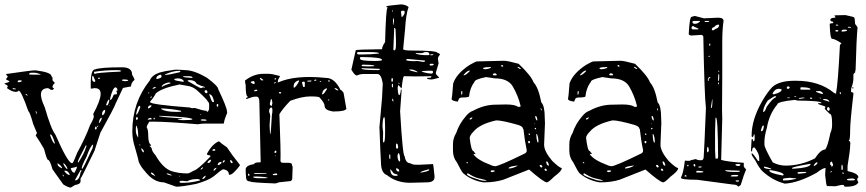

<svg xmlns="http://www.w3.org/2000/svg" viewBox="-58 -805 3889 862"><path d="M100.6 -489.3Q172.9 -480.5 172.9 -462.9L177.7 -457V-444.3L188.5 -432.6Q177.7 -423.8 177.7 -414.1Q179.7 -409.2 184.6 -409.2V-408.2L178.7 -401.4H170.9Q161.1 -409.2 155.3 -409.2Q103.5 -406.2 142.6 -324.2Q170.9 -225.6 190.4 -201.2Q245.1 -76.2 264.6 -72.3H266.6Q270.5 -72.3 289.1 -120.1Q325.2 -185.5 346.7 -244.1Q363.3 -272.5 363.3 -283.2L360.4 -293Q424.8 -412.1 365.2 -409.2L353.5 -407.2H349.6Q346.7 -493.2 368.2 -493.2Q391.6 -502.9 490.2 -502.9Q535.2 -502.9 535.2 -469.7Q545.9 -451.2 545.9 -446.3Q530.3 -433.6 530.3 -417L494.1 -410.2Q492.2 -406.2 461.9 -341.8Q455.1 -321.3 392.6 -209L366.2 -127.9Q307.6 -6.8 305.7 -6.8Q303.7 -6.8 303.7 -1V6.8V7.8Q303.7 22.5 279.3 25.4L259.8 37.1Q248 37.1 225.6 22.5L177.7 -44.9Q166 -87.9 156.2 -87.9Q150.4 -93.8 139.6 -136.7Q120.1 -170.9 102.5 -196.3Q102.5 -200.2 107.4 -205.1V-209L90.8 -249Q76.2 -301.8 69.3 -305.7Q37.1 -398.4 25.4 -398.4Q25.4 -393.6 12.7 -392.6Q-3.9 -392.6 -26.4 -409.2V-411.1L-23.4 -416V-418.9Q-23.4 -420.9 -37.1 -428.7L-38.1 -430.7Q-15.6 -435.5 -15.6 -440.4L-29.3 -447.3L-30.3 -448.2V-451.2L-23.4 -460Q-23.4 -463.9 -30.3 -469.7V-472.7Q83 -489.3 100.6 -489.3ZM72.3 -472.7Q72.3 -469.7 87.9 -469.7H124V-471.7Q107.4 -478.5 94.7 -478.5H83Q74.2 -478.5 72.3 -472.7ZM25.4 -444.3 21.5 -441.4V-437.5L26.4 -435.5Q40 -437.5 40 -442.4L37.1 -444.3ZM364.3 -482.4V-477.5L367.2 -472.7H368.2Q368.2 -478.5 481.4 -483.4L483.4 -484.4H484.4V-487.3Q484.4 -490.2 468.8 -490.2Q409.2 -490.2 364.3 -482.4ZM355.5 -458V-452.1Q355.5 -437.5 366.2 -437.5H367.2L370.1 -440.4V-441.4Q361.3 -464.8 358.4 -464.8Q355.5 -462.9 355.5 -458ZM1 -409.2 -2 -406.2 1 -404.3H13.7V-406.2L2.9 -409.2ZM384.8 -456.1 381.8 -452.1 384.8 -450.2Q390.6 -451.2 390.6 -453.1V-456.1ZM489.3 -444.3V-443.4L502.9 -440.4Q517.6 -441.4 517.6 -443.4Q517.6 -447.3 504.9 -448.2H496.1Q489.3 -448.2 489.3 -444.3ZM60.5 -382.8H57.6L56.6 -379.9Q64.5 -375 65.9 -376Q67.4 -377 60.5 -382.8ZM436.5 -363.3V-356.4H438.5Q444.3 -358.4 452.1 -378.9Q455.1 -381.8 465.8 -381.8L466.8 -383.8V-390.6L464.8 -394.5V-397.5L469.7 -399.4Q469.7 -408.2 461.9 -413.1Q448.2 -413.1 436.5 -363.3ZM434.6 -332H432.6V-329.1H434.6ZM418.9 -335.9V-332H422.9Q427.7 -332 432.6 -352.5V-356.4H431.6V-358.4Q426.8 -358.4 418.9 -335.9ZM400.4 -293.9V-288.1H404.3Q414.1 -296.9 414.1 -307.6V-311.5H410.2Q400.4 -305.7 400.4 -293.9ZM102.5 -305.7H101.6Q103.5 -293.9 107.4 -293.9V-295.9Q106.4 -305.7 102.5 -305.7ZM385.7 -252.9H387.7Q396.5 -261.7 399.4 -275.4V-276.4Q388.7 -276.4 385.7 -252.9ZM381.8 -241.2 377.9 -237.3 379.9 -233.4 382.8 -238.3V-241.2ZM368.2 -226.6V-225.6L371.1 -223.6Q376 -223.6 376 -230.5V-233.4L373 -237.3Q368.2 -235.4 368.2 -226.6ZM169.9 -201.2H167V-198.2Q179.7 -160.2 188.5 -160.2V-162.1Q177.7 -199.2 169.9 -201.2ZM308.6 -47.9H311.5Q315.4 -47.9 357.4 -139.6L360.4 -154.3V-155.3H358.4Q346.7 -147.5 330.1 -100.6Q308.6 -60.5 308.6 -47.9ZM330.1 -152.3H327.1Q291 -84 291 -78.1L293.9 -75.2Q321.3 -119.1 327.1 -140.6Q330.1 -144.5 330.1 -150.4ZM228.5 -72.3H226.6V-71.3Q227.5 -61.5 241.2 -46.9H243.2L245.1 -47.9Q240.2 -61.5 228.5 -72.3ZM202.1 -71.3H200.2V-68.4Q200.2 -58.6 218.8 -49.8H219.7L220.7 -50.8V-51.8Q216.8 -61.5 202.1 -71.3ZM259.8 -49.8V-47.9Q265.6 -29.3 276.4 -29.3Q287.1 -47.9 287.1 -54.7V-56.6H286.1Q283.2 -54.7 259.8 -49.8ZM307.6 -41H303.7L279.3 2V4.9Q298.8 4.9 303.7 -32.2Q307.6 -32.2 307.6 -41ZM233.4 -39.1 230.5 -37.1Q243.2 -19.5 254.9 -19.5V-22.5Q247.1 -39.1 233.4 -39.1ZM224.6 -20.5H222.7V-19.5L225.6 -13.7H228.5V-16.6Z M772.5 -490.2Q813.5 -490.2 872.1 -455.1Q921.9 -418 921.9 -404.3Q960.9 -322.3 960.9 -305.7L961.9 -297.9Q947.3 -263.7 947.3 -251L941.4 -250H858.4Q846.7 -250 830.1 -247.1Q689.5 -258.8 632.8 -258.8H612.3Q600.6 -241.2 600.6 -233.4Q607.4 -222.7 607.4 -199.2Q607.4 -162.1 619.1 -155.3L620.1 -150.4V-149.4L614.3 -152.3V-149.4L623 -139.6Q623 -127 640.6 -107.4Q672.9 -50.8 710.9 -37.1Q743.2 -26.4 784.2 -26.4Q791 -26.4 812.5 -39.1Q830.1 -43 886.7 -102.5V-105.5Q886.7 -107.4 873 -109.4L871.1 -114.3Q893.6 -157.2 924.8 -170.9Q933.6 -162.1 960.9 -143.6Q982.4 -110.4 1018.6 -65.4V-61.5Q987.3 -20.5 973.6 -20.5H969.7Q969.7 -42 943.4 -44.9Q938.5 -44.9 900.4 -12.7Q877.9 4.9 823.2 20.5Q759.8 33.2 733.4 33.2L677.7 13.7Q630.9 13.7 591.8 -37.1Q575.2 -54.7 564.5 -79.1Q564.5 -86.9 543 -160.2Q536.1 -188.5 536.1 -214.8V-215.8Q536.1 -345.7 614.3 -443.4Q624 -467.8 659.2 -479.5Q682.6 -486.3 715.8 -490.2Q724.6 -494.1 772.5 -490.2ZM682.6 -469.7V-468.8H684.6Q700.2 -468.8 743.2 -479.5Q752 -480.5 752 -484.4L749 -487.3H748Q719.7 -487.3 684.6 -471.7ZM643.6 -453.1V-452.1L646.5 -450.2H647.5Q667 -455.1 667 -460V-465.8L663.1 -469.7H661.1Q643.6 -463.9 643.6 -453.1ZM793.9 -462.9H764.6V-460.9Q764.6 -457 804.7 -455.1H805.7V-459Q805.7 -460.9 793.9 -462.9ZM724.6 -448.2V-447.3Q724.6 -443.4 764.6 -437.5L766.6 -438.5V-442.4Q758.8 -453.1 740.2 -453.1H737.3Q724.6 -452.1 724.6 -448.2ZM784.2 -442.4V-441.4Q839.8 -409.2 843.8 -409.2H844.7L854.5 -413.1L860.4 -411.1L861.3 -413.1V-414.1Q857.4 -417 844.7 -419.9L825.2 -428.7Q817.4 -445.3 793.9 -445.3H791Q784.2 -444.3 784.2 -442.4ZM668 -414.1Q677.7 -421.9 707 -430.7V-432.6L706.1 -434.6H696.3Q668 -426.8 668 -414.1ZM616.2 -349.6V-346.7Q616.2 -335.9 793.9 -322.3L803.7 -319.3L816.4 -320.3Q855.5 -307.6 869.1 -307.6Q869.1 -304.7 875 -302.7Q880.9 -311.5 880.9 -319.3V-337.9Q880.9 -350.6 832 -394.5Q809.6 -417 781.2 -419.9L748 -425.8Q667 -409.2 641.6 -385.7Q630.9 -365.2 616.2 -349.6ZM627 -408.2V-406.2H628.9Q641.6 -409.2 641.6 -413.1V-414.1H636.7Q631.8 -414.1 627 -408.2ZM860.4 -394.5Q862.3 -386.7 869.1 -386.7H871.1L873 -389.6V-395.5L869.1 -400.4Q860.4 -400.4 860.4 -394.5ZM608.4 -389.6 606.4 -386.7V-385.7H608.4L612.3 -388.7V-389.6ZM884.8 -381.8H880.9Q891.6 -349.6 896.5 -346.7H900.4L903.3 -348.6Q895.5 -379.9 886.7 -379.9ZM617.2 -364.3Q623 -365.2 623 -372.1V-373Q617.2 -371.1 617.2 -364.3ZM918 -337.9 915 -335.9V-329.1L918 -325.2Q921.9 -326.2 921.9 -332V-335.9L920.9 -337.9ZM606.4 -324.2V-320.3L608.4 -318.4H610.4Q617.2 -321.3 622.1 -329.1V-332H617.2Q611.3 -332 606.4 -324.2ZM566.4 -330.1Q558.6 -322.3 552.7 -291H554.7Q560.5 -291 572.3 -325.2Q570.3 -330.1 566.4 -330.1ZM666 -318.4V-315.4Q684.6 -302.7 733.4 -302.7H742.2L754.9 -303.7V-307.6Q714.8 -316.4 666 -318.4ZM844.7 -293H841.8V-290H844.7ZM656.2 -285.2V-283.2Q675.8 -278.3 759.8 -273.4V-272.5V-271.5L739.3 -268.6Q739.3 -265.6 764.6 -265.6Q805.7 -265.6 805.7 -269.5Q805.7 -279.3 656.2 -285.2ZM557.6 -278.3H552.7V-272.5Q552.7 -266.6 555.7 -266.6Q560.5 -266.6 561.5 -276.4ZM636.7 -276.4 631.8 -275.4V-269.5H636.7V-273.4V-275.4ZM605.5 -268.6V-267.6H606.4L623 -269.5V-271.5L620.1 -275.4H617.2Q608.4 -275.4 605.5 -268.6ZM842.8 -266.6Q842.8 -262.7 860.4 -262.7L869.1 -263.7V-265.6Q869.1 -269.5 850.6 -269.5Q842.8 -267.6 842.8 -266.6ZM552.7 -241.2V-238.3V-237.3Q551.8 -234.4 551.8 -223.6V-219.7Q551.8 -202.1 561.5 -188.5H562.5Q562.5 -235.4 552.7 -241.2ZM570.3 -156.2H567.4V-154.3L570.3 -152.3H572.3V-154.3ZM577.1 -139.6 576.2 -138.7V-136.7Q580.1 -121.1 587.9 -121.1V-122.1V-124Q587.9 -131.8 577.1 -139.6ZM895.5 -130.9 897.5 -127.9H902.3Q908.2 -127.9 909.2 -131.8L905.3 -135.7H904.3Q897.5 -135.7 895.5 -130.9ZM873 -74.2 875 -73.2H876Q886.7 -73.2 889.6 -85.9V-87.9Q878.9 -87.9 873 -74.2ZM941.4 -76.2 942.4 -75.2H945.3Q951.2 -79.1 951.2 -85.9H948.2Q941.4 -82 941.4 -76.2ZM975.6 -85.9H974.6V-84Q977.5 -72.3 983.4 -72.3H984.4L986.3 -74.2V-75.2Q984.4 -85.9 975.6 -85.9ZM918.9 -65.4 921.9 -63.5Q936.5 -68.4 936.5 -76.2V-78.1H935.5Q921.9 -78.1 918.9 -65.4ZM842.8 -43.9H844.7Q852.5 -46.9 853.5 -53.7L852.5 -54.7Q842.8 -48.8 842.8 -43.9ZM900.4 -39.1H904.3Q914.1 -47.9 914.1 -51.8H913.1Q900.4 -47.9 900.4 -39.1ZM623 -30.3H620.1V-26.4Q622.1 -21.5 636.7 -15.6L640.6 -12.7Q629.9 -29.3 623 -30.3ZM691.4 -26.4H690.4V-25.4Q690.4 -21.5 710.9 -16.6L711.9 -17.6V-19.5Q699.2 -26.4 691.4 -26.4ZM749 -15.6H746.1V-12.7H749ZM850.6 -1Q860.4 -1 866.2 -15.6H863.3Q850.6 -8.8 850.6 -1ZM782.2 8.8 761.7 6.8H757.8Q749 6.8 748 10.7V12.7L752 15.6H769.5Q799.8 15.6 840.8 4.9Q838.9 -1 829.1 -1H824.2Q800.8 -1 782.2 8.8Z M1406.2 -455.1Q1444.3 -455.1 1470.7 -401.4Q1475.6 -401.4 1484.4 -388.7L1497.1 -316.4Q1490.2 -304.7 1445.3 -304.7H1435.5Q1399.4 -310.5 1399.4 -329.1Q1399.4 -342.8 1377 -367.2Q1374 -372.1 1335 -372.1Q1297.9 -372.1 1245.1 -352.5Q1208 -313.5 1196.3 -292Q1203.1 -125 1201.2 -83Q1201.2 -74.2 1212.9 -74.2H1236.3Q1252 -73.2 1252 -68.4V-67.4L1255.9 -54.7L1253.9 0L1248 7.8L1202.1 12.7H1198.2L1178.7 18.6Q1066.4 14.6 1066.4 9.8Q1046.9 9.8 1046.9 -7.8Q1044.9 -25.4 1044.9 -43.9Q1044.9 -62.5 1083 -68.4Q1083 -76.2 1109.4 -76.2L1112.3 -77.1V-79.1L1106.4 -346.7Q1106.4 -371.1 1093.8 -371.1H1087.9Q1076.2 -371.1 1048.8 -360.4L1046.9 -362.3V-364.3Q1046.9 -366.2 1054.7 -369.1V-371.1Q1044.9 -371.1 1044.9 -425.8Q1043 -425.8 1042 -443.4Q1081.1 -473.6 1124 -473.6H1148.4Q1163.1 -473.6 1198.2 -463.9V-460.9Q1189.5 -447.3 1189.5 -441.4V-434.6Q1268.6 -469.7 1406.2 -455.1ZM1150.4 -307.6V-302.7Q1155.3 -293 1155.3 -282.2Q1154.3 -278.3 1152.3 -242.2L1154.3 -203.1H1155.3Q1158.2 -203.1 1163.1 -293.9Q1165 -293.9 1165 -313.5Q1164.1 -322.3 1160.2 -322.3H1158.2Q1150.4 -317.4 1150.4 -307.6ZM1091.8 -12.7 1079.1 -11.7V-9.8Q1079.1 -4.9 1107.4 -4.9H1136.7L1143.6 -5.9Q1143.6 -10.7 1091.8 -12.7ZM1260.7 -413.1V-411.1Q1269.5 -411.1 1284.2 -439.5V-444.3H1283.2Q1257.8 -436.5 1260.7 -413.1ZM1386.7 -381.8H1391.6Q1396.5 -382.8 1410.2 -405.3V-406.2Q1410.2 -408.2 1406.2 -408.2Q1389.6 -400.4 1389.6 -387.7Q1388.7 -387.7 1386.7 -381.8ZM1162.1 -359.4H1158.2L1153.3 -338.9Q1153.3 -334 1159.2 -329.1H1160.2Q1163.1 -329.1 1165 -342.8ZM1297.9 -434.6 1302.7 -415H1310.5V-435.5L1307.6 -438.5H1304.7Q1297.9 -437.5 1297.9 -434.6ZM1085 -28.3 1083 -26.4 1084 -24.4H1137.7V-27.3L1104.5 -28.3ZM1067.4 -435.5Q1075.2 -427.7 1084 -427.7L1085 -429.7V-436.5L1081.1 -441.4Q1067.4 -439.5 1067.4 -435.5ZM1166 -21.5 1168.9 -18.6H1183.6L1187.5 -22.5Q1187.5 -24.4 1182.6 -26.4Q1166 -24.4 1166 -21.5ZM1447.3 -409.2H1444.3V-407.2Q1452.1 -399.4 1458 -399.4H1460.9V-401.4Q1453.1 -409.2 1447.3 -409.2ZM1112.3 -455.1H1109.4V-451.2L1115.2 -444.3H1124V-446.3ZM1083 -397.5V-395.5H1085.9Q1096.7 -395.5 1097.7 -399.4L1095.7 -402.3H1093.8Q1085 -402.3 1083 -397.5ZM1333 -443.4 1321.3 -442.4V-441.4L1323.2 -438.5H1333Q1339.8 -438.5 1340.8 -442.4L1338.9 -443.4ZM1178.7 -128.9 1174.8 -126V-118.2H1178.7L1182.6 -121.1V-127L1180.7 -128.9ZM1061.5 -22.5 1057.6 -26.4 1055.7 -22.5V-18.6L1057.6 -15.6H1061.5ZM1198.2 -391.6 1194.3 -390.6V-387.7L1198.2 -384.8H1201.2L1204.1 -387.7V-390.6ZM1352.5 -444.3V-442.4H1359.4L1363.3 -445.3L1360.4 -448.2Q1352.5 -446.3 1352.5 -444.3ZM1417 -444.3 1415 -442.4V-441.4L1417 -438.5H1420.9L1422.9 -441.4V-442.4L1420.9 -444.3ZM1179.7 -454.1 1174.8 -452.1V-448.2H1179.7L1182.6 -452.1ZM1176.8 -436.5 1172.9 -433.6V-431.6L1174.8 -429.7L1179.7 -433.6V-436.5ZM1414.1 -355.5V-353.5H1416L1419.9 -356.4V-359.4H1418.9Q1414.1 -356.4 1414.1 -355.5ZM1380.9 -441.4 1377 -438.5V-437.5H1381.8L1383.8 -439.5V-441.4ZM1178.7 -107.4H1176.8V-103.5H1178.7Z M1741.2 -785.2Q1762.7 -785.2 1776.4 -773.4Q1764.6 -742.2 1760.7 -674.8L1752 -585Q1752 -578.1 1791 -578.1Q1906.2 -578.1 1906.2 -567.4Q1911.1 -567.4 1918 -561.5Q1908.2 -548.8 1908.2 -543V-540L1911.1 -520.5L1898.4 -477.5Q1898.4 -470.7 1913.1 -458V-456.1Q1889.6 -448.2 1875 -448.2Q1859.4 -449.2 1859.4 -453.1V-455.1L1868.2 -456.1H1875L1878.9 -460V-461.9L1875 -462.9L1809.6 -461.9L1755.9 -462.9Q1751 -462.9 1745.1 -408.2H1744.1L1730.5 -423.8L1727.5 -413.1V-407.2Q1728.5 -379.9 1734.4 -377.9Q1738.3 -377.9 1741.2 -395.5V-402.3H1744.1L1745.1 -399.4L1738.3 -305.7Q1750 -103.5 1758.8 -103.5Q1763.7 -72.3 1783.2 -72.3Q1793.9 -65.4 1809.6 -65.4H1827.1L1885.7 -68.4Q1887.7 -68.4 1892.6 -16.6Q1894.5 -1 1886.2 6.3Q1877.9 13.7 1858.4 13.7L1783.2 15.6Q1721.7 15.6 1679.7 -18.6Q1652.3 -28.3 1652.3 -77.1Q1650.4 -103.5 1645.5 -233.4L1657.2 -366.2L1660.2 -423.8V-431.6Q1653.3 -472.7 1636.7 -472.7H1607.4H1573.2Q1558.6 -472.7 1543.9 -465.8Q1534.2 -466.8 1519.5 -492.2L1539.1 -579.1Q1539.1 -583 1657.2 -584Q1657.2 -596.7 1670.9 -616.2Q1674.8 -768.6 1681.6 -768.6V-771.5Q1681.6 -773.4 1676.8 -773.4V-776.4Q1676.8 -779.3 1741.2 -785.2ZM1704.1 -758.8H1703.1V-752.9H1706.1V-756.8ZM1746.1 -756.8 1742.2 -752.9V-751L1745.1 -728.5H1747.1Q1758.8 -740.2 1758.8 -749V-752.9L1755.9 -756.8ZM1710.9 -720.7 1708 -723.6Q1706.1 -713.9 1706.1 -698.2V-694.3H1708L1710.9 -710.9ZM1713.9 -679.7H1711.9L1708 -583V-582L1710.9 -579.1H1712.9Q1719.7 -579.1 1719.7 -603.5V-626L1717.8 -673.8Q1715.8 -679.7 1713.9 -679.7ZM1544.9 -567.4Q1544.9 -560.5 1553.7 -560.5H1568.4Q1608.4 -560.5 1642.6 -564.5V-566.4Q1642.6 -571.3 1594.7 -571.3H1553.7Q1544.9 -571.3 1544.9 -567.4ZM1849.6 -571.3 1836.9 -566.4H1825.2H1808.6V-563.5Q1830.1 -557.6 1845.7 -557.6H1868.2Q1870.1 -557.6 1870.1 -560.5Q1868.2 -571.3 1859.4 -571.3ZM1877 -561.5 1874 -559.6V-557.6L1877 -556.6Q1886.7 -556.6 1887.7 -560.5V-561.5ZM1560.5 -548.8 1558.6 -546.9V-541Q1558.6 -531.2 1624 -531.2Q1657.2 -531.2 1657.2 -536.1Q1657.2 -547.9 1571.3 -548.8ZM1768.6 -540 1765.6 -537.1V-536.1Q1765.6 -531.2 1800.8 -530.3L1817.4 -531.2L1839.8 -527.3H1843.8Q1850.6 -527.3 1850.6 -533.2H1849.6L1775.4 -540ZM1874 -518.6 1870.1 -514.6V-513.7L1874 -510.7H1878.9Q1887.7 -510.7 1889.6 -516.6L1886.7 -518.6ZM1569.3 -514.6 1565.4 -511.7Q1565.4 -507.8 1570.3 -507.8L1594.7 -506.8L1621.1 -507.8L1622.1 -508.8V-510.7Q1610.4 -514.6 1578.1 -514.6ZM1645.5 -496.1 1565.4 -499V-497.1Q1565.4 -490.2 1639.6 -490.2L1647.5 -492.2V-493.2ZM1785.2 -493.2H1780.3V-490.2Q1781.2 -488.3 1814.5 -480.5H1816.4V-482.4Q1800.8 -493.2 1785.2 -493.2ZM1835 -483.4Q1861.3 -474.6 1881.8 -474.6L1885.7 -478.5V-484.4L1882.8 -487.3H1861.3Q1835 -487.3 1835 -483.4ZM1699.2 -448.2V-440.4L1702.1 -437.5Q1706.1 -438.5 1706.1 -444.3V-448.2L1704.1 -455.1H1703.1Q1699.2 -454.1 1699.2 -448.2ZM1735.4 -430.7 1730.5 -434.6V-431.6L1734.4 -427.7H1735.4ZM1704.1 -428.7H1702.1L1701.2 -423.8V-418.9L1702.1 -413.1H1706.1V-421.9V-426.8ZM1706.1 -361.3H1703.1V-353.5L1706.1 -349.6H1708V-353.5ZM1659.2 -237.3 1662.1 -210 1661.1 -175.8 1662.1 -166H1665Q1670.9 -166 1670.9 -211.9V-234.4Q1670.9 -279.3 1667 -279.3Q1660.2 -279.3 1659.2 -237.3ZM1722.7 -160.2H1720.7L1719.7 -153.3V-145.5Q1719.7 -138.7 1723.6 -137.7H1725.6Q1729.5 -138.7 1729.5 -144.5Q1728.5 -160.2 1722.7 -160.2ZM1730.5 -118.2 1726.6 -107.4Q1726.6 -85 1736.3 -79.1L1738.3 -83V-91.8Q1737.3 -116.2 1730.5 -118.2ZM1692.4 -111.3H1689.5V-96.7L1691.4 -90.8H1692.4L1694.3 -92.8V-109.4ZM1720.7 -49.8V-48.8V-43Q1721.7 -39.1 1727.5 -35.2H1734.4V-37.1Q1734.4 -47.9 1720.7 -49.8ZM1829.1 -30.3H1833Q1869.1 -36.1 1869.1 -43L1867.2 -44.9Q1829.1 -35.2 1829.1 -30.3ZM1696.3 -43.9H1694.3V-40Q1697.3 -15.6 1715.8 -15.6H1725.6L1727.5 -18.6V-19.5Q1727.5 -21.5 1710 -26.4Z M2084 -529.3 2205.1 -532.2Q2220.7 -532.2 2270.5 -518.6Q2327.1 -464.8 2337.9 -434.6Q2359.4 -412.1 2372.1 -345.7Q2387.7 -330.1 2387.7 -276.4L2388.7 -252L2384.8 -155.3Q2384.8 -126 2420.9 -83Q2454.1 -50.8 2463.9 -50.8V-48.8Q2463.9 -37.1 2429.7 -11.7Q2404.3 13.7 2397.5 13.7H2396.5Q2380.9 11.7 2317.4 -43.9Q2202.1 1 2201.2 2Q2163.1 13.7 2116.2 13.7H2111.3Q2058.6 4.9 2021.5 -27.3Q2014.6 -33.2 1993.2 -76.2Q1975.6 -97.7 1975.6 -128.9V-157.2Q1975.6 -184.6 1990.2 -208Q2002.9 -248 2034.2 -284.2Q2049.8 -302.7 2065.4 -307.6Q2116.2 -335 2166 -335L2210 -335.9H2215.8Q2252.9 -335.9 2268.6 -325.2H2274.4Q2279.3 -325.2 2279.3 -329.1Q2268.6 -375 2244.1 -417Q2222.7 -453.1 2164.1 -453.1L2124 -459Q2072.3 -448.2 2072.3 -437.5Q2051.8 -411.1 2047.9 -372.1Q2045.9 -367.2 2012.7 -367.2L2006.8 -365.2Q2002.9 -365.2 1997.1 -348.6Q1969.7 -352.5 1969.7 -360.4Q1971.7 -366.2 1976.6 -430.7Q1992.2 -475.6 2050.8 -513.7Q2078.1 -529.3 2084 -529.3ZM2193.4 -512.7 2191.4 -509.8 2194.3 -505.9H2200.2L2201.2 -507.8L2198.2 -512.7ZM2267.6 -504.9H2265.6V-502.9Q2273.4 -495.1 2279.3 -495.1H2280.3V-497.1Q2272.5 -504.9 2267.6 -504.9ZM2111.3 -500V-497.1Q2112.3 -494.1 2121.1 -494.1Q2129.9 -494.1 2145.5 -500V-503.9H2141.6Q2120.1 -503.9 2111.3 -500ZM2023.4 -468.8V-466.8H2024.4Q2033.2 -466.8 2050.8 -485.4V-488.3H2049.8Q2040 -488.3 2023.4 -468.8ZM2159.2 -475.6 2154.3 -471.7 2157.2 -466.8H2169.9L2172.9 -469.7L2167 -475.6ZM2015.6 -396.5 2012.7 -394.5V-379.9H2013.7Q2017.6 -380.9 2017.6 -386.7V-394.5ZM2370.1 -318.4H2369.1V-316.4Q2371.1 -308.6 2373 -308.6L2374 -313.5Q2372.1 -318.4 2370.1 -318.4ZM2347.7 -284.2 2344.7 -282.2V-279.3Q2348.6 -264.6 2352.5 -264.6H2354.5Q2354.5 -277.3 2348.6 -284.2ZM2061.5 -278.3 2050.8 -273.4V-268.6H2052.7Q2059.6 -268.6 2062.5 -276.4V-278.3ZM2050.8 -185.5Q2057.6 -127 2067.4 -127L2077.1 -114.3V-113.3L2068.4 -114.3V-111.3Q2086.9 -85.9 2144.5 -64.5Q2151.4 -60.5 2164.1 -58.6Q2181.6 -58.6 2298.8 -116.2Q2306.6 -121.1 2306.6 -127V-131.8Q2297.9 -171.9 2292 -225.6L2290 -226.6Q2290 -237.3 2268.6 -244.1Q2196.3 -264.6 2169.9 -264.6Q2095.7 -248 2068.4 -214.8Q2050.8 -197.3 2050.8 -185.5ZM2344.7 -249 2341.8 -251V-248H2344.7ZM2348.6 -230.5H2342.8V-226.6L2345.7 -223.6L2348.6 -226.6ZM2317.4 -206.1 2314.5 -203.1 2317.4 -199.2 2321.3 -200.2V-203.1L2318.4 -206.1ZM2352.5 -203.1H2349.6V-202.1Q2351.6 -165 2357.4 -165L2359.4 -167V-168.9Q2359.4 -189.5 2352.5 -203.1ZM2314.5 -171.9 2313.5 -170.9V-165L2316.4 -161.1H2317.4L2321.3 -165V-170.9L2318.4 -171.9ZM2397.5 -80.1H2394.5V-74.2Q2398.4 -61.5 2403.3 -61.5H2406.2V-64.5Q2402.3 -80.1 2397.5 -80.1ZM2038.1 -77.1 2036.1 -75.2V-74.2L2038.1 -72.3H2043V-74.2L2040 -77.1ZM2367.2 -64.5 2364.3 -61.5Q2367.2 -54.7 2372.1 -52.7H2373L2377 -56.6V-58.6L2372.1 -64.5ZM2225.6 -50.8V-48.8H2229.5Q2243.2 -48.8 2265.6 -60.5V-61.5H2261.7Q2228.5 -57.6 2225.6 -50.8ZM2388.7 -47.9 2386.7 -43.9V-42L2390.6 -38.1H2394.5L2397.5 -40V-42L2392.6 -47.9ZM2147.5 -40 2144.5 -37.1Q2146.5 -32.2 2152.3 -32.2Q2163.1 -34.2 2163.1 -37.1V-38.1L2160.2 -40ZM2041 -26.4 2038.1 -22.5Q2042 -13.7 2086.9 0Q2101.6 6.8 2126 6.8V5.9Q2126 2.9 2088.9 -4.9Q2067.4 -10.7 2043.9 -26.4Z M2606.4 -529.3 2727.5 -532.2Q2743.2 -532.2 2793 -518.6Q2849.6 -464.8 2860.4 -434.6Q2881.8 -412.1 2894.5 -345.7Q2910.2 -330.1 2910.2 -276.4L2911.1 -252L2907.2 -155.3Q2907.2 -126 2943.4 -83Q2976.6 -50.8 2986.3 -50.8V-48.8Q2986.3 -37.1 2952.1 -11.7Q2926.8 13.7 2919.9 13.7H2918.9Q2903.3 11.7 2839.8 -43.9Q2724.6 1 2723.6 2Q2685.5 13.7 2638.7 13.7H2633.8Q2581.1 4.9 2543.9 -27.3Q2537.1 -33.2 2515.6 -76.2Q2498 -97.7 2498 -128.9V-157.2Q2498 -184.6 2512.7 -208Q2525.4 -248 2556.6 -284.2Q2572.3 -302.7 2587.9 -307.6Q2638.7 -335 2688.5 -335L2732.4 -335.9H2738.3Q2775.4 -335.9 2791 -325.2H2796.9Q2801.8 -325.2 2801.8 -329.1Q2791 -375 2766.6 -417Q2745.1 -453.1 2686.5 -453.1L2646.5 -459Q2594.7 -448.2 2594.7 -437.5Q2574.2 -411.1 2570.3 -372.1Q2568.4 -367.2 2535.2 -367.2L2529.3 -365.2Q2525.4 -365.2 2519.5 -348.6Q2492.2 -352.5 2492.2 -360.4Q2494.1 -366.2 2499 -430.7Q2514.6 -475.6 2573.2 -513.7Q2600.6 -529.3 2606.4 -529.3ZM2715.8 -512.7 2713.9 -509.8 2716.8 -505.9H2722.7L2723.6 -507.8L2720.7 -512.7ZM2790 -504.9H2788.1V-502.9Q2795.9 -495.1 2801.8 -495.1H2802.7V-497.1Q2794.9 -504.9 2790 -504.9ZM2633.8 -500V-497.1Q2634.8 -494.1 2643.6 -494.1Q2652.3 -494.1 2668 -500V-503.9H2664.1Q2642.6 -503.9 2633.8 -500ZM2545.9 -468.8V-466.8H2546.9Q2555.7 -466.8 2573.2 -485.4V-488.3H2572.3Q2562.5 -488.3 2545.9 -468.8ZM2681.6 -475.6 2676.8 -471.7 2679.7 -466.8H2692.4L2695.3 -469.7L2689.5 -475.6ZM2538.1 -396.5 2535.2 -394.5V-379.9H2536.1Q2540 -380.9 2540 -386.7V-394.5ZM2892.6 -318.4H2891.6V-316.4Q2893.6 -308.6 2895.5 -308.6L2896.5 -313.5Q2894.5 -318.4 2892.6 -318.4ZM2870.1 -284.2 2867.2 -282.2V-279.3Q2871.1 -264.6 2875 -264.6H2877Q2877 -277.3 2871.1 -284.2ZM2584 -278.3 2573.2 -273.4V-268.6H2575.2Q2582 -268.6 2585 -276.4V-278.3ZM2573.2 -185.5Q2580.1 -127 2589.8 -127L2599.6 -114.3V-113.3L2590.8 -114.3V-111.3Q2609.4 -85.9 2667 -64.5Q2673.8 -60.5 2686.5 -58.6Q2704.1 -58.6 2821.3 -116.2Q2829.1 -121.1 2829.1 -127V-131.8Q2820.3 -171.9 2814.5 -225.6L2812.5 -226.6Q2812.5 -237.3 2791 -244.1Q2718.8 -264.6 2692.4 -264.6Q2618.2 -248 2590.8 -214.8Q2573.2 -197.3 2573.2 -185.5ZM2867.2 -249 2864.3 -251V-248H2867.2ZM2871.1 -230.5H2865.2V-226.6L2868.2 -223.6L2871.1 -226.6ZM2839.8 -206.1 2836.9 -203.1 2839.8 -199.2 2843.8 -200.2V-203.1L2840.8 -206.1ZM2875 -203.1H2872.1V-202.1Q2874 -165 2879.9 -165L2881.8 -167V-168.9Q2881.8 -189.5 2875 -203.1ZM2836.9 -171.9 2835.9 -170.9V-165L2838.9 -161.1H2839.8L2843.8 -165V-170.9L2840.8 -171.9ZM2919.9 -80.1H2917V-74.2Q2920.9 -61.5 2925.8 -61.5H2928.7V-64.5Q2924.8 -80.1 2919.9 -80.1ZM2560.5 -77.1 2558.6 -75.2V-74.2L2560.5 -72.3H2565.4V-74.2L2562.5 -77.1ZM2889.6 -64.5 2886.7 -61.5Q2889.6 -54.7 2894.5 -52.7H2895.5L2899.4 -56.6V-58.6L2894.5 -64.5ZM2748 -50.8V-48.8H2752Q2765.6 -48.8 2788.1 -60.5V-61.5H2784.2Q2751 -57.6 2748 -50.8ZM2911.1 -47.9 2909.2 -43.9V-42L2913.1 -38.1H2917L2919.9 -40V-42L2915 -47.9ZM2669.9 -40 2667 -37.1Q2668.9 -32.2 2674.8 -32.2Q2685.5 -34.2 2685.5 -37.1V-38.1L2682.6 -40ZM2563.5 -26.4 2560.5 -22.5Q2564.5 -13.7 2609.4 0Q2624 6.8 2648.4 6.8V5.9Q2648.4 2.9 2611.3 -4.9Q2589.8 -10.7 2566.4 -26.4Z M3046.9 -729.5 3061.5 -733.4 3102.5 -722.7 3166 -725.6Q3190.4 -725.6 3190.4 -710.9Q3184.6 -673.8 3184.6 -612.3V-459L3183.6 -311.5L3184.6 -272.5L3179.7 -86.9Q3212.9 -78.1 3280.3 -74.2L3281.2 -73.2V-59.6Q3281.2 -54.7 3292 -43.9Q3281.2 -20.5 3267.6 25.4L3258.8 32.2H3255.9Q3250 23.4 3231.4 23.4L3071.3 2Q2999 2 2999 -6.8Q3010.7 -30.3 3016.6 -83H3017.6V-84L3027.3 -83H3037.1Q3042 -85.9 3065.4 -90.8Q3075.2 -85.9 3080.1 -85.9H3091.8Q3101.6 -85.9 3101.6 -105.5Q3103.5 -128.9 3111.3 -319.3Q3104.5 -377.9 3099.6 -641.6Q3095.7 -648.4 3089.8 -648.4L3045.9 -645.5Q3034.2 -646.5 3034.2 -653.3Q3038.1 -729.5 3046.9 -729.5ZM3056.6 -710.9 3050.8 -709V-707Q3050.8 -698.2 3060.5 -698.2H3063.5Q3074.2 -698.2 3085 -709V-710.9ZM3106.4 -710.9 3104.5 -708 3112.3 -706.1H3122.1L3126 -709V-710.9ZM3137.7 -672.9V-671.9L3140.6 -668.9H3144.5Q3153.3 -674.8 3166 -680.7Q3170.9 -688.5 3170.9 -692.4L3168.9 -694.3H3166Q3157.2 -694.3 3148.4 -683.6Q3137.7 -680.7 3137.7 -672.9ZM3051.8 -688.5 3046.9 -683.6V-676.8L3050.8 -672.9H3070.3H3077.1V-676.8L3059.6 -684.6L3053.7 -688.5ZM3127.9 -609.4 3126 -606.4V-602.5L3127.9 -599.6H3129.9L3130.9 -602.5V-606.4L3129.9 -609.4ZM3126 -554.7 3123 -551.8V-549.8H3127.9V-554.7ZM3168.9 -487.3H3166V-486.3L3169.9 -481.4H3170.9V-484.4ZM3170.9 -469.7 3167 -472.7 3166 -453.1V-441.4H3167Q3170.9 -441.4 3170.9 -455.1ZM3120.1 -447.3V-443.4L3122.1 -441.4L3124 -443.4V-448.2L3123 -450.2Q3123 -451.2 3130.9 -456.1V-459H3127Q3120.1 -455.1 3120.1 -447.3ZM3169.9 -434.6H3166V-426.8H3167L3169.9 -428.7ZM3133.8 -323.2V-320.3H3135.7Q3140.6 -320.3 3140.6 -360.4Q3138.7 -360.4 3133.8 -323.2ZM3156.2 -277.3 3154.3 -275.4 3152.3 -213.9V-131.8L3154.3 -93.8L3155.3 -92.8H3162.1Q3166 -92.8 3166 -101.6Q3165 -277.3 3156.2 -277.3ZM3116.2 -131.8V-127.9Q3116.2 -121.1 3120.1 -121.1L3124 -127V-133.8Q3122.1 -145.5 3120.1 -145.5Q3116.2 -145.5 3116.2 -131.8ZM3057.6 -68.4 3055.7 -65.4Q3055.7 -57.6 3062.5 -57.6H3063.5V-65.4L3060.5 -68.4ZM3250 -68.4 3244.1 -67.4V-65.4Q3245.1 -59.6 3260.7 -59.6L3265.6 -63.5V-67.4L3259.8 -68.4ZM3029.3 -65.4 3027.3 -62.5V-59.6L3031.2 -57.6L3033.2 -61.5L3032.2 -65.4ZM3077.1 -54.7V-53.7L3082 -52.7H3087.9L3091.8 -54.7V-57.6H3085H3084Q3077.1 -57.6 3077.1 -54.7ZM3253.9 -39.1 3198.2 -41V-40Q3198.2 -34.2 3231.4 -33.2H3256.8L3263.7 -35.2V-38.1ZM3070.3 -38.1 3067.4 -33.2 3069.3 -30.3H3084Q3099.6 -30.3 3099.6 -33.2V-35.2Q3088.9 -38.1 3072.3 -38.1ZM3222.7 -13.7 3226.6 -12.7H3246.1Q3254.9 -12.7 3255.9 -15.6V-18.6L3250 -19.5H3235.4Q3222.7 -18.6 3222.7 -13.7ZM3017.6 -18.6 3014.6 -13.7 3017.6 -12.7H3022.5L3025.4 -13.7L3021.5 -18.6ZM3251 4.9H3245.1V8.8L3251 10.7H3253.9L3259.8 8.8V4.9H3253.9Z M3694.3 -736.3 3737.3 -737.3Q3777.3 -729.5 3777.3 -725.6Q3779.3 -725.6 3781.2 -697.3Q3792 -684.6 3792 -680.7Q3787.1 -633.8 3783.2 -489.3Q3781.2 -489.3 3781.2 -479.5Q3773.4 -474.6 3773.4 -468.8V-453.1Q3773.4 -433.6 3763.7 -408.2L3762.7 -394.5Q3762.7 -390.6 3773.4 -388.7V-381.8Q3758.8 -257.8 3758.8 -219.7Q3758.8 -174.8 3752.9 -174.8V-172.9Q3758.8 -172.9 3759.8 -160.2L3758.8 -153.3V-149.4Q3758.8 -130.9 3747.1 -59.6V-37.1Q3795.9 -26.4 3795.9 -8.8L3791 -3.9V4.9L3795.9 12.7Q3788.1 33.2 3740.2 33.2H3734.4L3729.5 25.4H3718.8L3692.4 31.2L3655.3 30.3Q3651.4 30.3 3646.5 -19.5L3648.4 -50.8Q3635.7 -50.8 3608.4 -29.3Q3527.3 15.6 3465.8 19.5Q3409.2 4.9 3364.3 -37.1Q3349.6 -51.8 3334 -83Q3316.4 -107.4 3316.4 -112.3V-116.2H3319.3Q3326.2 -111.3 3344.7 -83L3349.6 -82L3350.6 -83V-95.7Q3350.6 -115.2 3330.1 -142.6H3325.2Q3319.3 -142.6 3318.4 -125H3315.4L3313.5 -129.9Q3315.4 -168 3316.4 -179.7H3322.3L3323.2 -170.9H3325.2Q3330.1 -172.9 3330.1 -180.7V-199.2L3328.1 -202.1Q3325.2 -202.1 3325.2 -194.3L3319.3 -188.5Q3317.4 -188.5 3316.4 -195.3Q3316.4 -268.6 3364.3 -351.6Q3386.7 -390.6 3409.2 -414.1Q3440.4 -442.4 3507.8 -442.4H3516.6Q3620.1 -442.4 3685.5 -388.7L3692.4 -384.8H3695.3Q3704.1 -427.7 3712.9 -602.5Q3717.8 -610.4 3720.7 -610.4Q3689.5 -630.9 3677.7 -630.9Q3668.9 -630.9 3667 -698.2Q3668.9 -700.2 3682.6 -701.2V-705.1Q3681.6 -709 3674.8 -709Q3669.9 -711.9 3669.9 -715.8Q3669.9 -725.6 3692.4 -725.6V-729.5L3688.5 -733.4V-735.4ZM3695.3 -694.3 3694.3 -691.4V-690.4H3706.1V-691.4L3703.1 -694.3ZM3750 -684.6 3748 -681.6V-680.7H3762.7V-683.6L3755.9 -684.6ZM3719.7 -666 3721.7 -663.1Q3745.1 -664.1 3745.1 -668.9L3741.2 -671.9H3729.5Q3722.7 -671.9 3719.7 -666ZM3694.3 -669.9 3692.4 -667V-665L3699.2 -663.1Q3705.1 -663.1 3706.1 -667L3703.1 -669.9ZM3477.5 -417 3474.6 -413.1V-408.2L3477.5 -406.2H3482.4L3487.3 -410.2V-413.1L3483.4 -417ZM3535.2 -406.2 3537.1 -402.3H3580.1V-406.2Q3574.2 -412.1 3547.9 -413.1H3538.1Q3535.2 -412.1 3535.2 -406.2ZM3768.6 -408.2V-413.1H3773.4V-408.2ZM3411.1 -386.7V-382.8L3413.1 -381.8H3417Q3451.2 -390.6 3451.2 -402.3Q3450.2 -406.2 3441.4 -406.2H3436.5Q3421.9 -406.2 3411.1 -386.7ZM3621.1 -396.5 3607.4 -395.5H3605.5V-392.6Q3628.9 -382.8 3635.7 -382.8H3636.7Q3636.7 -392.6 3621.1 -396.5ZM3715.8 -391.6H3711.9Q3711.9 -381.8 3715.8 -381.8L3716.8 -382.8V-385.7ZM3509.8 -374 3507.8 -372.1 3509.8 -371.1H3513.7L3516.6 -373V-374ZM3368.2 -305.7V-302.7H3371.1Q3377 -304.7 3383.8 -325.2Q3413.1 -366.2 3422.9 -366.2L3426.8 -373H3420.9Q3417 -373 3388.7 -353.5Q3370.1 -326.2 3368.2 -305.7ZM3477.5 -367.2 3475.6 -364.3H3485.4L3488.3 -366.2V-367.2ZM3528.3 -362.3 3530.3 -361.3H3532.2L3553.7 -364.3V-366.2L3546.9 -367.2Q3528.3 -366.2 3528.3 -362.3ZM3580.1 -367.2 3578.1 -364.3 3581.1 -361.3H3586.9L3588.9 -364.3Q3586.9 -367.2 3581.1 -367.2ZM3625 -366.2H3621.1L3625 -362.3L3627 -364.3ZM3646.5 -360.4H3635.7Q3635.7 -356.4 3664.1 -348.6H3665V-351.6Q3657.2 -360.4 3646.5 -360.4ZM3374 -169.9V-155.3Q3374 -141.6 3411.1 -76.2Q3438.5 -61.5 3469.7 -61.5Q3537.1 -61.5 3600.6 -93.8Q3627 -133.8 3646.5 -133.8Q3657.2 -144.5 3669.9 -207Q3677.7 -224.6 3677.7 -243.2V-252.9Q3677.7 -293.9 3667 -293.9Q3644.5 -314.5 3644.5 -318.4L3648.4 -324.2Q3648.4 -328.1 3620.1 -335.9L3614.3 -339.8L3615.2 -341.8H3629.9V-342.8Q3629.9 -352.5 3523.4 -353.5L3509.8 -356.4Q3431.6 -348.6 3431.6 -335.9Q3395.5 -293 3384.8 -230.5Q3374 -193.4 3374 -169.9ZM3659.2 -324.2 3655.3 -320.3V-312.5L3660.2 -307.6H3663.1Q3667 -308.6 3667 -315.4Q3667 -321.3 3661.1 -324.2ZM3358.4 -218.8Q3358.4 -215.8 3361.3 -215.8Q3368.2 -215.8 3371.1 -235.4V-241.2H3368.2Q3363.3 -241.2 3358.4 -218.8ZM3668.9 -71.3V-65.4Q3674.8 -65.4 3674.8 -56.6H3676.8L3681.6 -61.5V-69.3Q3677.7 -72.3 3677.7 -79.1H3674.8Q3668.9 -78.1 3668.9 -71.3ZM3595.7 -63.5V-59.6H3596.7Q3606.4 -63.5 3612.3 -72.3V-74.2L3610.4 -76.2H3608.4Q3601.6 -73.2 3595.7 -63.5ZM3498 -50.8V-47.9H3509.8Q3574.2 -51.8 3581.1 -66.4V-69.3H3578.1Q3502.9 -56.6 3498 -50.8ZM3721.7 -65.4H3720.7L3719.7 -57.6V-44.9L3721.7 -42H3723.6L3725.6 -44.9V-54.7Q3725.6 -64.5 3721.7 -65.4ZM3376 -56.6H3372.1V-53.7Q3372.1 -47.9 3404.3 -44.9V-47.9Q3381.8 -56.6 3376 -56.6ZM3398.4 -41 3395.5 -39.1Q3395.5 -28.3 3453.1 -17.6H3458L3460 -19.5V-20.5Q3460 -31.2 3404.3 -41ZM3674.8 -37.1 3669.9 -33.2V-31.2H3672.9L3676.8 -35.2V-37.1ZM3522.5 -29.3V-27.3L3525.4 -25.4H3531.2Q3562.5 -27.3 3562.5 -31.2L3559.6 -33.2H3541Q3522.5 -33.2 3522.5 -29.3ZM3728.5 -30.3H3723.6V-27.3L3725.6 -25.4H3730.5V-27.3ZM3457 -1V2L3458 4.9H3470.7Q3486.3 4.9 3516.6 -2V-3.9L3488.3 -6.8Q3457 -4.9 3457 -1ZM3744.1 1Q3745.1 4.9 3753.9 4.9H3773.4L3780.3 2.9V1Q3780.3 -2 3768.6 -3.9Q3744.1 -2.9 3744.1 1Z"/></svg>

Font: Love Ya Like A Sister
Style: Regular
Weight: 400
Designer: Kimberly Geswein
Foundry: Kimberly Geswein
Version: Version 1.002 2007